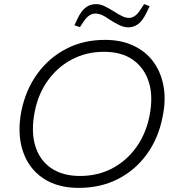

<svg xmlns="http://www.w3.org/2000/svg" viewBox="-20 -904 855 934"><path d="M363 10Q258 10 188 -38Q118 -86 90.5 -171Q63 -256 84 -364Q105 -467 161.5 -545Q218 -623 302 -666.5Q386 -710 491 -710Q569 -710 629 -682Q689 -654 726 -603.5Q763 -553 775.5 -485Q788 -417 771 -336Q751 -232 694.5 -154Q638 -76 553.5 -33Q469 10 363 10ZM369 -48Q455 -48 525 -84.5Q595 -121 642.5 -187Q690 -253 707 -339Q726 -433 704.5 -503Q683 -573 627.5 -612.5Q572 -652 486 -652Q401 -652 331 -615.5Q261 -579 213.5 -513.5Q166 -448 149 -361Q130 -265 151.5 -194.5Q173 -124 229 -86Q285 -48 369 -48ZM369 -772 342 -781 358 -815Q376 -852 397.5 -868Q419 -884 447 -884Q468 -884 488.5 -874Q509 -864 535 -848Q558 -833 575 -825Q592 -817 607 -817Q621 -817 634.5 -825.5Q648 -834 662 -855L681 -884L708 -874L692 -841Q673 -802 651.5 -786.5Q630 -771 604 -771Q584 -771 562.5 -781Q541 -791 514 -808Q494 -823 477 -830.5Q460 -838 444 -838Q429 -838 415.5 -829.5Q402 -821 388 -801Z"/></svg>

Font: REM ExtraLight
Style: Italic
Weight: 250
Italic angle: -11°
Designer: Octavio Pardo
Foundry: Ashler Design
Version: Version 1.005;gftools[0.9.28]